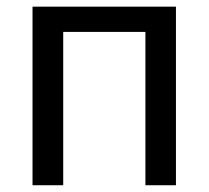

<svg xmlns="http://www.w3.org/2000/svg" viewBox="-20 -548 617 568"><path d="M500.5 0H410.2V-453.6H167V0H76.2V-528.3H500.5Z"/></svg>

Font: Roboto
Style: Regular
Weight: 400
Designer: Google
Version: Version 2.134; 2016; ttfautohint (v1.6)